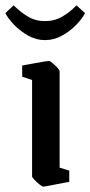

<svg xmlns="http://www.w3.org/2000/svg" viewBox="-53 -688 338 718"><path d="M109 10Q105 10 95 2Q85 -6 76 -15.5Q67 -25 67 -28V-389L30 -401V-443Q30 -443 44 -445.5Q58 -448 76.5 -451.5Q95 -455 110.5 -457.5Q126 -460 130 -460Q134 -460 143.5 -452Q153 -444 161.5 -435Q170 -426 170 -421V-61L206 -50V-8Q206 -8 192.5 -5.5Q179 -3 161 0.5Q143 4 127.5 7Q112 10 109 10ZM115 -538Q82 -538 52 -555Q22 -572 -0.5 -595.5Q-23 -619 -33 -639L-2 -668Q23 -643 51.5 -626Q80 -609 115 -609Q151 -609 180 -626Q209 -643 233 -668L265 -639Q255 -619 232.5 -595.5Q210 -572 179.5 -555Q149 -538 115 -538Z"/></svg>

Font: Grenze Gotisch Medium
Style: Regular
Weight: 500
Designer: Renata Polastri
Foundry: Omnibus-Type
Version: Version 1.001